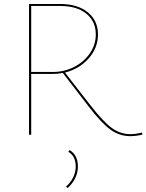

<svg xmlns="http://www.w3.org/2000/svg" viewBox="-20 -678 737 966"><path d="M697 -1Q665 7 636 7Q581 7 536 -25.5Q491 -58 427 -141L296 -311Q269 -306 247 -306H137V0H126V-658H282Q371 -658 422 -616Q473 -574 473 -505Q473 -437 426 -384Q379 -331 307 -313L436 -147Q499 -66 542 -34.5Q585 -3 637 -3Q663 -3 694 -11ZM247 -316Q303 -316 352.5 -341Q402 -366 432 -409.5Q462 -453 462 -505Q462 -570 414.5 -609Q367 -648 282 -648H137V-316ZM372 160Q372 190 358.5 218Q345 246 320 268L312 261Q335 241 348 214.5Q361 188 361 160Q361 107 324 86L330 77Q372 102 372 160Z"/></svg>

Font: Ysabeau Infant Hairline
Style: Regular
Weight: 100
Designer: Christian Thalmann (Catharsis Fonts)
Version: Version 0.003